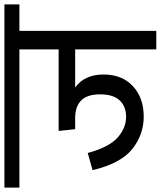

<svg xmlns="http://www.w3.org/2000/svg" viewBox="31 -780 729 871"><g transform="rotate(-90 395.5 -344.5)"><path d="M811 -621H691V0H607V-368H434Q493 -326 493 -239Q493 -155 440 -106Q387 -57 302 -57Q221 -57 155.5 -108.5Q90 -160 59 -289L137 -311Q163 -215 206.5 -176Q250 -137 301 -137Q348 -137 375.5 -166Q403 -195 403 -255Q403 -311 377.5 -338.5Q352 -366 301 -368H245L237 -443H607V-621H-20V-689H811Z"/></g></svg>

Font: FiraGO
Style: Regular
Weight: 400
Designer: bBox Type
Foundry: bBox Type GmbH
Version: Version 1.001;April 20, 2020;FontCreator 12.0.0.2555 64-bit